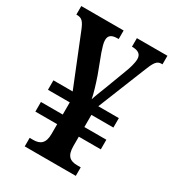

<svg xmlns="http://www.w3.org/2000/svg" viewBox="-173 -814 831 915"><g transform="rotate(30 242.0 -357.0)"><path d="M105 0H386V-47H367C327 -47 305 -63 305 -118V-169H426V-222H305V-289H426V-341H313L413 -590C437 -652 447 -667 473 -667H478V-714H310V-667H313C344 -667 362 -655 362 -629C362 -607 353 -576 341 -546L298 -432C287 -404 275 -374 269 -354C264 -381 251 -425 236 -468L198 -569C190 -593 183 -614 183 -630C183 -657 199 -667 232 -667H237V-714H4V-667H8C35 -667 46 -654 62 -614L172 -341H66V-289H186V-222H66V-169H186V-115C186 -64 163 -47 125 -47H105Z"/></g></svg>

Font: Noto Serif Sinhala Condensed SemiBold
Style: Regular
Weight: 600
Width: 3
Designer: Jelle Bosma - Monotype Design Team
Foundry: Monotype Imaging Inc.
Version: Version 2.007